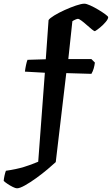

<svg xmlns="http://www.w3.org/2000/svg" viewBox="-100 -820 606 1040"><path d="M-8 200Q-16 200 -31 192.5Q-46 185 -60 175.5Q-74 166 -80 160Q-79 147 -75.5 131Q-72 115 -68 105Q-12 97 29 84.5Q70 72 107 56L143 -426L35 -432Q37 -449 41 -468Q45 -487 49 -496L148 -499L163 -711Q169 -721 193.5 -736Q218 -751 250 -765.5Q282 -780 311.5 -790Q341 -800 357 -800Q368 -800 389 -790.5Q410 -781 432.5 -767.5Q455 -754 470.5 -742.5Q486 -731 486 -727Q486 -717 472.5 -701Q459 -685 442 -671Q425 -657 414 -651Q410 -651 397.5 -661Q385 -671 370 -684.5Q355 -698 341.5 -708Q328 -718 322 -718Q318 -718 308.5 -714Q299 -710 292 -705L270 -500H395L414 -481Q412 -465 407.5 -449Q403 -433 395 -420L259 -424L202 58Q186 73 157.5 97Q129 121 96.5 144.5Q64 168 35.5 184Q7 200 -8 200Z"/></svg>

Font: Texturina Black
Style: Regular
Weight: 900
Designer: Guillermo Torres Carreño
Foundry: Omnibus-Type
Version: Version 1.002; ttfautohint (v1.8.3)